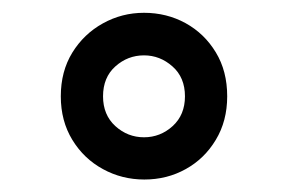

<svg xmlns="http://www.w3.org/2000/svg" viewBox="-20 -784 451 300"><path d="M205.5 -503.5Q170.5 -503.5 140.8 -519.8Q111 -536 93 -565.5Q75 -595 75 -633.5Q75 -672.5 93 -701.8Q111 -731 140.8 -747.5Q170.5 -764 205 -764Q240.5 -764 270 -747.8Q299.5 -731.5 317.2 -702.2Q335 -673 335 -633.5Q335 -595 317.2 -565.5Q299.5 -536 270.2 -519.8Q241 -503.5 205.5 -503.5ZM205 -569.5Q230.5 -569.5 249.8 -587Q269 -604.5 269 -633.5Q269 -663 249.5 -680.2Q230 -697.5 205 -697.5Q179.5 -697.5 160.2 -680.2Q141 -663 141 -633.5Q141 -604.5 160.2 -587Q179.5 -569.5 205 -569.5Z"/></svg>

Font: Mohave Medium
Style: Regular
Weight: 500
Designer: Gumpita Rahayu
Foundry: Tokotype
Version: Version 2.003